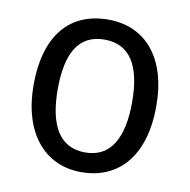

<svg xmlns="http://www.w3.org/2000/svg" viewBox="-67 -612 681 689"><g transform="rotate(10 273.0 -268.0)"><path d="M497 -269C497 -448 408 -546 274 -546C131 -546 50 -446 50 -269C50 -95 138 10 272 10C414 10 497 -95 497 -269ZM138 -269C138 -400 179 -473 273 -473C367 -473 409 -400 409 -269C409 -138 367 -62 274 -62C180 -62 138 -138 138 -269Z"/></g></svg>

Font: Noto Sans Georgian SemiCondensed
Style: Regular
Weight: 400
Width: 4
Designer: Monotype Design Team, Akaki Razmadze
Foundry: Google LLC
Version: Version 2.005